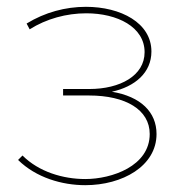

<svg xmlns="http://www.w3.org/2000/svg" viewBox="-20 -540 554 563"><path d="M230 3C339 3 439 -53 439 -147C439 -211 393 -257 308 -271C376 -286 424 -327 424 -389C424 -473 334 -520 232 -520C172 -520 112 -504 58 -471L67 -454C116 -485 175 -501 233 -501C324 -501 404 -461 404 -387C404 -318 332 -279 242 -279H165V-260H241C349 -260 419 -218 419 -147C419 -53 308 -15 230 -15C165 -15 94 -36 46 -84L33 -71C86 -19 162 3 230 3Z"/></svg>

Font: Montserrat-Alt1 Thin
Style: Regular
Weight: 100
Designer: Differentunic
Foundry: Differentunic
Version: Version 7.222